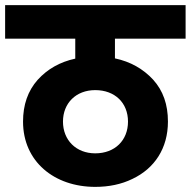

<svg xmlns="http://www.w3.org/2000/svg" viewBox="-37 -760 745 750"><path d="M-17 -740V-609H257V-531C197 -518 148 -490 110 -448C72 -405 53 -351 53 -285C53 -129 175 -30 335 -30C388 -30 437 -40 480 -61C567 -102 619 -181 619 -285C619 -352 600 -406 561 -449C522 -491 473 -519 412 -532V-609H688V-740ZM209 -285C209 -357 260 -408 335 -408C412 -408 463 -358 463 -285C463 -212 412 -161 335 -161C260 -161 209 -213 209 -285Z"/></svg>

Font: Poppins
Style: Bold
Weight: 700
Designer: Ninad Kale (Devanagari), Jonny Pinhorn (Latin)
Foundry: Indian Type Foundry
Version: 4.004